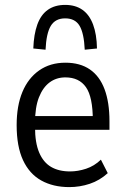

<svg xmlns="http://www.w3.org/2000/svg" viewBox="-20 -755 512 784"><path d="M263 9Q197 9 148.5 -18Q100 -45 74 -101Q48 -157 48 -244Q48 -323 71.5 -379.5Q95 -436 140 -467.5Q185 -499 247 -499Q307 -499 347 -471.5Q387 -444 407 -390.5Q427 -337 427 -260V-225H108V-281H374L359 -264Q359 -359 331 -399Q303 -439 247 -439Q210 -439 182.5 -418.5Q155 -398 139 -357.5Q123 -317 123 -253V-236Q123 -172 140 -132Q157 -92 188.5 -73.5Q220 -55 266 -55Q298 -55 331.5 -66Q365 -77 392 -103L420 -48Q387 -18 346.5 -4.5Q306 9 263 9ZM166 -552 116 -557Q118 -615 132.5 -655Q147 -695 175.5 -715Q204 -735 246 -735Q288 -735 316.5 -715Q345 -695 360 -655Q375 -615 376 -557L326 -552Q323 -619 305 -649.5Q287 -680 246 -680Q206 -680 187.5 -649.5Q169 -619 166 -552Z"/></svg>

Font: Nunito Sans 10pt Condensed
Style: Regular
Weight: 400
Width: 3
Designer: Vernon Adams
Foundry: Vernon Adams
Version: Version 3.101;gftools[0.9.27]